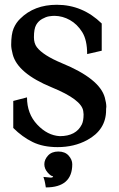

<svg xmlns="http://www.w3.org/2000/svg" viewBox="-20 -610 504 812"><path d="M223.6 12.2Q162.1 12.2 118.2 -9.3Q74.2 -30.8 36.1 -68.8V-183.1L94.2 -198.2Q94.2 -128.9 137.5 -83Q180.7 -37.1 232.9 -34.2Q301.8 -34.2 326.2 -84Q333.5 -99.1 333.5 -126.5Q333.5 -131.8 332 -140.6Q324.7 -189 199.7 -240.2Q54.2 -299.8 33.7 -380.4Q27.3 -404.8 27.3 -419.9Q27.3 -465.8 37.6 -490Q47.9 -514.2 65.4 -530.8Q124.5 -589.8 220.2 -589.8Q329.1 -589.8 410.2 -510.7V-395.5L348.6 -381.3Q348.6 -440.9 327.6 -474.4Q306.6 -507.8 275.9 -525.1Q245.1 -542.5 210.9 -543Q200.7 -543 187.7 -541Q174.8 -539.1 158.4 -530Q142.1 -521 132.8 -504.4Q123.5 -487.8 123.5 -452.6Q123.5 -426.8 135.7 -410.6Q162.1 -376 241.7 -342.8Q401.4 -277.3 423.3 -197.3Q429.7 -173.8 429.7 -158.2Q429.7 -153.3 428.7 -149.4V-144.5Q428.7 -61 348.6 -17.6Q293.5 12.2 223.6 12.2ZM173.8 182.6 170.9 165.5Q169.9 159.2 168.9 156Q168 152.8 168 152.3Q168 150.9 163.6 138.2L194.3 141.1Q204.6 141.1 204.6 135.7Q194.3 134.8 180.9 118.9Q167.5 103 167.5 84.5Q167.5 64.9 183.1 47.9Q198.7 30.8 226.6 30.8Q254.9 30.8 270.3 48.1Q285.6 65.4 285.6 84.5Q285.6 182.6 173.8 182.6Z"/></svg>

Font: Quaaykop
Style: Bold
Weight: 700
Designer: Tup Wanders
Foundry: Free font, DO NOT SELL
Version: Version 1.00;July 31, 2023;FontCreator 11.5.0.2430 64-bit